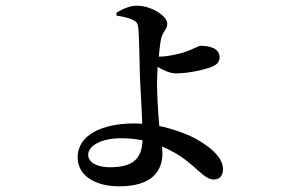

<svg xmlns="http://www.w3.org/2000/svg" viewBox="-20 -596 1040 675"><path d="M390 -541C404 -539 429 -535 447 -526C460 -520 464 -514 466 -499C469 -479 471 -367 472 -324C474 -281 478 -221 480 -161L451 -162C344 -162 253 -124 253 -43C253 22 315 59 399 59C517 59 551 3 551 -57L550 -81C566 -74 580 -67 594 -59C668 -17 695 35 731 35C751 35 764 23 764 -1C764 -48 706 -90 651 -117C622 -130 584 -144 540 -153C535 -207 532 -272 532 -306L534 -361C554 -349 578 -338 598 -338C648 -338 703 -353 722 -360C745 -369 752 -380 752 -395C752 -427 715 -435 685 -435C679 -435 664 -426 638 -416C609 -405 566 -397 544 -397H538C541 -426 544 -453 548 -466C555 -487 568 -494 568 -513C568 -540 512 -576 461 -576C435 -576 409 -563 389 -551ZM481 -103C479 -36 445 -8 366 -8C321 -8 290 -25 290 -52C290 -82 333 -110 406 -110C433 -110 458 -107 481 -103Z"/></svg>

Font: Noto Serif CJK JP SemiBold
Style: Regular
Weight: 600
Designer: Ryoko NISHIZUKA 西塚涼子 (kana & ideographs); Frank Grießhammer (Latin, Greek & Cyrillic); Wenlong ZHANG 张文龙 (bopomofo); San
Foundry: Adobe
Version: Version 2.001;hotconv 1.1.0;makeotfexe 2.6.0